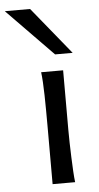

<svg xmlns="http://www.w3.org/2000/svg" viewBox="-106 -815 437 850"><g transform="rotate(-5 112.5 -390.5)"><path d="M183.1 -231.9Q183.1 -208.5 183.8 -176.5Q184.6 -144.5 185.8 -111.8Q187 -79.1 188.7 -49.3Q190.4 -19.5 192.9 0H92.8V-258.8Q92.8 -294.4 92.5 -329.1Q92.3 -363.8 91.6 -394.8Q90.8 -425.8 89.4 -452.4Q87.9 -479 85.4 -498H183.1ZM61 -781.2 231.9 -571.3H153.8L-51.3 -781.2Z"/></g></svg>

Font: Andika Eur
Style: Regular
Weight: 400
Designer: Victor Gaultney, Annie Olsen, Julie Remington, Don Collingsworth, Eric Hays, Becca Hirsbrunner
Foundry: SIL International
Version: Version 5.000